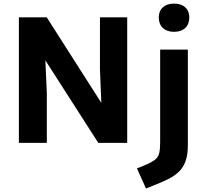

<svg xmlns="http://www.w3.org/2000/svg" viewBox="-20 -809 1160 1087"><path d="M86.9 0V-710.9H244.6L553.7 -226.6L545.9 -415.5V-710.9H700.2V0H536.6L236.8 -467.3L245.1 -281.2V0ZM806.6 258.3 755.4 144.5 797.9 127Q838.4 110.4 857.2 95.5Q876 80.6 881.3 58.1Q886.7 35.6 886.7 -2.4V-528.3H1043.5V13.2Q1043.5 67.4 1030.5 103.5Q1017.6 139.6 992.4 163.6Q967.3 187.5 930.9 205.6Q894.5 223.6 847.2 241.7ZM965.3 -628.9Q925.3 -628.9 902.1 -650.6Q878.9 -672.4 878.9 -710.4Q878.9 -746.6 902.1 -767.6Q925.3 -788.6 965.3 -788.6Q1005.9 -788.6 1028.8 -767.6Q1051.8 -746.6 1051.8 -710.4Q1051.8 -672.4 1028.8 -650.6Q1005.9 -628.9 965.3 -628.9Z"/></svg>

Font: Comme
Style: Bold
Weight: 700
Version: Version 1.000;gftools[0.9.27]